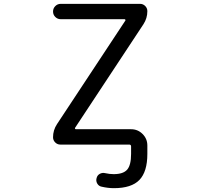

<svg xmlns="http://www.w3.org/2000/svg" viewBox="-20 -775 1040 1002"><path d="M372.1 -108.4Q370.1 -106.4 371.6 -103.5Q373 -100.6 376 -100.6H664.1Q699.2 -100.6 724.1 -75.7Q749 -50.8 749 -15.6V28.3Q749 121.1 707.5 164.1Q666 207 574.2 207Q543.9 207 509.8 199.2Q495.1 196.3 487.3 182.6Q479.5 168.9 484.4 153.3Q488.3 138.7 501.5 131.8Q514.6 125 530.3 128.9Q552.7 133.8 573.2 133.8Q623 133.8 643.6 110.4Q664.1 86.9 664.1 28.3V-10.7Q664.1 -20.5 654.3 -20.5H294.9Q279.3 -20.5 268.1 -31.7Q256.8 -43 256.8 -58.6Q256.8 -95.7 277.3 -127L633.8 -667Q635.7 -668.9 634.3 -671.9Q632.8 -674.8 629.9 -674.8H296.9Q280.3 -674.8 268.6 -686.5Q256.8 -698.2 256.8 -714.8Q256.8 -731.4 268.6 -743.2Q280.3 -754.9 296.9 -754.9H710.9Q726.6 -754.9 737.8 -743.7Q749 -732.4 749 -716.8Q749 -679.7 728.5 -648.4Z"/></svg>

Font: Rounded-X Mgen+ 1mn regular
Style: Regular
Weight: 400
Designer: [Source Han Sans]
Ryoko NISHIZUKA  (kana & ideographs); Paul D. Hunt (Latin, Greek & Cyrillic); Wenlong ZHANG  (bopomofo
Version: Version 1.059.20150602